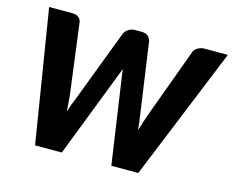

<svg xmlns="http://www.w3.org/2000/svg" viewBox="-101 -874 1234 1019"><g transform="rotate(15 516.0 -364.0)"><path d="M1031.5 -728.5 734.5 0H586.5L519.5 -460Q517.5 -471.5 515.8 -484.5Q514 -497.5 512.5 -512Q507 -497.5 502.2 -484.5Q497.5 -471.5 492.5 -460L314.5 0H167.5L49.5 -728.5H177.5Q198.5 -728.5 211.2 -718.8Q224 -709 226.5 -693L277.5 -300.5Q279 -282 280.5 -261Q282 -240 283.5 -217Q291 -240 298.8 -261.2Q306.5 -282.5 314.5 -300.5L463.5 -693Q466.5 -699.5 472 -706Q477.5 -712.5 485 -717.5Q492.5 -722.5 501.5 -725.5Q510.5 -728.5 520.5 -728.5H558.5Q579.5 -728.5 591.8 -718.5Q604 -708.5 608.5 -693L664.5 -300.5Q667.5 -283 670 -262.2Q672.5 -241.5 674.5 -219Q681.5 -241.5 688 -262Q694.5 -282.5 700.5 -300.5L844.5 -693Q846.5 -700 852.2 -706.5Q858 -713 865.8 -717.8Q873.5 -722.5 883 -725.5Q892.5 -728.5 902.5 -728.5Z"/></g></svg>

Font: Lato ExtraBold
Style: Italic
Weight: 800
Italic angle: -7°
Designer: Lukasz Dziedzic with Adam Twardoch and Botio Nikoltchev
Foundry: tyPoland Lukasz Dziedzic
Version: Version 2.015; 2015-08-06; http://www.latofonts.com/